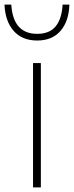

<svg xmlns="http://www.w3.org/2000/svg" viewBox="-52 -814 322 834"><path d="M91.5 0V-540H125.5V0ZM-32.5 -794H-3Q5 -667 109.5 -667Q163.5 -667 190 -699.8Q216.5 -732.5 220 -794H249.5Q247 -721.5 210.8 -679.8Q174.5 -638 109.5 -638Q44 -638 7.2 -680Q-29.5 -722 -32.5 -794Z"/></svg>

Font: Encode Sans Semi Expanded Thin
Style: Regular
Weight: 250
Width: 6
Designer: Multiple Designers
Foundry: Impallari Type
Version: Version 2.000